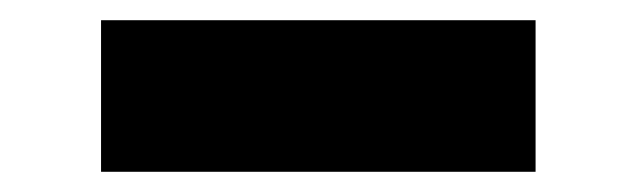

<svg xmlns="http://www.w3.org/2000/svg" viewBox="-20 -367 630 190"><path d="M80 -347H510V-197H80Z"/></svg>

Font: Syne ExtraBold
Style: Regular
Weight: 800
Designer: Lucas Descroix
Foundry: Bonjour Monde
Version: Version 2.200; ttfautohint (v1.8.4)